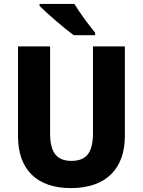

<svg xmlns="http://www.w3.org/2000/svg" viewBox="-20 -951 730 981"><path d="M360 -931H182V-921C218 -884 311 -804 357 -771H466V-784C438 -818 386 -887 360 -931ZM618 -256V-714H455V-270C455 -171 421 -129 345 -129C273 -129 236 -168 236 -269V-714H72V-255C72 -86 167 10 342 10C526 10 618 -93 618 -256Z"/></svg>

Font: Noto Sans Thai SemCond ExtBd
Style: Regular
Weight: 800
Width: 4
Designer: Monotype Design Team
Foundry: Monotype Imaging Inc.
Version: Version 2.002